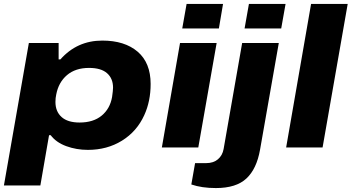

<svg xmlns="http://www.w3.org/2000/svg" viewBox="-33 -745 1777 970"><path d="M-13.2 191.9 112.8 -527.8H263.2V-444.8H272Q356.4 -540 483.9 -540Q596.7 -540 662.4 -483.9Q728 -427.7 728 -320.8Q728 -233.4 695.8 -163.1Q658.2 -80.6 583 -34.2Q507.8 12.2 411.1 12.2Q353 12.2 301.8 -6.6Q250.5 -25.4 223.1 -62H214.8L170.9 191.9ZM369.1 -126Q438.5 -126 480.7 -160.9Q522.9 -195.8 533.2 -254.9Q538.1 -288.6 538.1 -301.8Q538.1 -348.6 507.8 -375.2Q477.5 -401.9 417 -401.9Q348.1 -401.9 305.4 -365.5Q262.7 -329.1 251 -267.1Q247.1 -250 247.1 -230Q247.1 -181.6 278.1 -153.8Q309.1 -126 369.1 -126Z M887.7 -601.1 909.7 -725.1H1093.8L1072.8 -601.1ZM784.7 0 876.5 -527.8H1061.5L968.8 0Z M1202.6 -601.1 1224.6 -725.1H1409.7L1387.7 -601.1ZM1057.6 205.1Q986.8 205.1 933.6 187L952.6 79.1H1008.8Q1044.9 79.1 1067.9 59.8Q1090.8 40.5 1096.7 7.8L1190.4 -527.8H1375.5L1280.8 11.2Q1263.7 108.4 1211.9 156.7Q1160.2 205.1 1057.6 205.1Z M1412.6 0 1538.6 -725.1H1723.6L1596.7 0Z"/></svg>

Font: Archivo Expanded ExtraBold
Style: Italic
Weight: 800
Width: 7
Italic angle: -10°
Designer: Hector Gatti
Foundry: Omnibus-Type
Version: Version 2.001